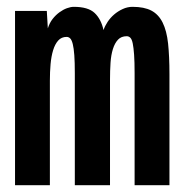

<svg xmlns="http://www.w3.org/2000/svg" viewBox="-20 -558 540 562"><path d="M196 -538Q238 -538 257 -520Q276 -502 283 -470Q287 -482 295 -494Q303 -506 314 -515.5Q325 -525 339 -531.5Q353 -538 368 -538Q402 -538 423 -527Q444 -516 456 -492Q468 -468 472 -430.5Q476 -393 476 -341V-16H374V-344Q374 -377 372.5 -398Q371 -419 368.5 -431Q366 -443 361.5 -447.5Q357 -452 351 -452Q335 -452 325.5 -442Q316 -432 310.5 -414.5Q305 -397 303.5 -374Q302 -351 302 -324V-16H199V-344Q199 -376 197.5 -396.5Q196 -417 193 -429Q190 -441 185.5 -445.5Q181 -450 175 -450Q160 -450 150.5 -439.5Q141 -429 135.5 -411Q130 -393 128 -370Q126 -347 126 -322V-16H24V-526H117L120 -475Q125 -491 134 -502.5Q143 -514 154 -522Q165 -530 176 -534Q187 -538 196 -538Z"/></svg>

Font: D2Coding
Style: Bold
Weight: 700
Monospace: yes
Designer: Yong-Rak Park; Jeong-Hwan Yoon; Sang-Min Lee;
Foundry: NHN Corporation
Version: Version 1.3.2; Build 20180524